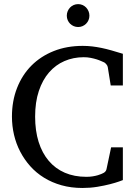

<svg xmlns="http://www.w3.org/2000/svg" viewBox="-20 -914 667 950"><path d="M587.9 -22.9Q585.9 -22 568.8 -15.9Q551.8 -9.8 524.4 -2.7Q497.1 4.4 461.7 10.3Q426.3 16.1 388.2 16.1Q332 16.1 284.4 2.7Q236.8 -10.7 198 -34.7Q159.2 -58.6 129.6 -91.8Q100.1 -125 79.8 -164.1Q59.6 -203.1 49.3 -247.1Q39.1 -291 39.1 -336.9Q39.1 -414.6 64.5 -479Q89.8 -543.5 135.7 -589.6Q181.6 -635.7 246.1 -661.4Q310.5 -687 389.2 -687Q413.6 -687 436.3 -684.3Q459 -681.6 482.4 -676.8Q505.9 -671.9 531.7 -664.6Q557.6 -657.2 587.9 -647.9V-491.2H527.8L513.2 -582Q512.2 -588.9 506.3 -595.7Q500.5 -602.5 496.1 -605Q490.2 -607.4 480.7 -611.8Q471.2 -616.2 458 -620.4Q444.8 -624.5 428.7 -627.7Q412.6 -630.9 394 -630.9Q342.8 -630.9 298.8 -611.8Q254.9 -592.8 222.7 -555.7Q190.4 -518.6 172.1 -463.6Q153.8 -408.7 153.8 -336.9Q153.8 -267.1 171.1 -211.9Q188.5 -156.7 221.2 -118.2Q253.9 -79.6 300.8 -59.3Q347.7 -39.1 407.2 -39.1Q424.8 -39.1 439.2 -41.5Q453.6 -43.9 464.4 -47.1Q475.1 -50.3 481 -53Q486.8 -55.7 487.8 -56.2Q495.6 -59.1 500.5 -64.5Q505.4 -69.8 506.8 -76.2L529.8 -185.1H587.9ZM422.4 -836.4Q422.4 -824.7 418 -814.5Q413.6 -804.2 406 -796.6Q398.4 -789.1 388.4 -784.7Q378.4 -780.3 366.7 -780.3Q355 -780.3 344.7 -784.7Q334.5 -789.1 326.9 -796.6Q319.3 -804.2 314.9 -814.5Q310.5 -824.7 310.5 -836.4Q310.5 -848.1 314.9 -858.6Q319.3 -869.1 326.9 -877Q334.5 -884.8 344.7 -889.2Q355 -893.6 366.7 -893.6Q378.4 -893.6 388.4 -889.2Q398.4 -884.8 406 -877Q413.6 -869.1 418 -858.6Q422.4 -848.1 422.4 -836.4Z"/></svg>

Font: Charis SIL APac
Style: Regular
Weight: 400
Foundry: SIL International
Version: Version 5.000